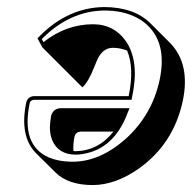

<svg xmlns="http://www.w3.org/2000/svg" viewBox="-20 -458 545 545"><path d="M100.6 -323.2 86.4 -349.1Q164.1 -431.2 262.7 -437.5Q269.5 -438 275.9 -438Q360.8 -437.5 406.7 -392.1L462.9 -335.9Q520.5 -276.9 499 -172.4Q473.1 -49.8 374 20.5Q308.1 66.9 243.2 67.4Q173.3 66.9 138.2 32.2L81.5 -23.9Q34.7 -72.3 54.7 -168Q59.6 -184.1 76.2 -185.1H345.2Q361.8 -264.6 340.8 -314.5Q320.8 -322.3 300.3 -322.3Q270.5 -322.3 254.9 -285.6Q252.4 -280.3 248 -269Q231.4 -226.1 213.9 -210L157.2 -266.6ZM188.5 -29.3Q192.4 -28.8 195.3 -28.8Q259.3 -30.3 302.2 -84.5H208.5Q194.8 -83 191.4 -70.3Q187 -47.4 188.5 -29.3ZM103.5 -338.4Q167 -388.7 243.7 -389.2Q304.7 -389.2 338.9 -338.9Q362.8 -302.2 362.8 -248Q362.3 -217.3 355 -183.1L353.5 -174.8H76.2Q66.4 -173.3 64.5 -166Q39.1 -46.4 118.2 -11.2Q130.9 -5.9 145 -2.9Q164.6 1 186.5 1Q263.2 1 336.4 -63.5Q411.6 -131.3 433.1 -231Q456.5 -341.3 389.2 -394.5Q362.3 -415 325.2 -423.3Q301.8 -428.2 275.9 -428.2Q177.7 -426.8 98.6 -347.2ZM347.7 -150.9 342.3 -137.7Q304.2 -35.6 215.8 -21Q205.1 -19 195.3 -19Q146 -19 128.4 -59.6Q121.6 -76.2 121.6 -96.7Q122.1 -112.3 125 -128.9Q130.9 -149.9 151.9 -150.9Z"/></svg>

Font: Linux Biolinum Shadow O
Style: Italic
Weight: 400
Italic angle: -12°
Designer: Philipp H. Poll
Foundry: Philipp H. Poll
Version: Version 0.6.2